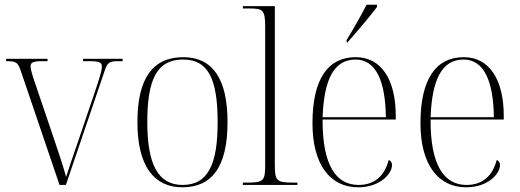

<svg xmlns="http://www.w3.org/2000/svg" viewBox="-20 -786 2210 816"><path d="M71 -477 233 0H260L421 -474C436 -522 443 -526 484 -526H501V-536H333V-526H363C405 -526 413 -519 413 -502C413 -484 401 -449 379 -383L317 -200C287 -114 271 -66 261 -34C249 -78 226 -148 206 -206L133 -421C123 -450 110 -488 110 -503C110 -520 119 -526 158 -526H182V-536H6V-526C51 -526 56 -522 71 -477Z M755 10C881 10 947 -77 947 -267C947 -455 881 -543 759 -543C629 -543 564 -453 564 -267C564 -78 636 10 755 10ZM756 0C652 0 606 -87 606 -267C606 -451 648 -533 758 -533C863 -533 905 -454 905 -267C905 -91 866 0 756 0Z M1012 0H1244V-10H1226C1156 -10 1148 -17 1148 -85V-760H1012V-750H1039C1097 -750 1107 -744 1107 -673V-84C1107 -17 1100 -10 1030 -10H1012Z M1453 -616V-606H1457C1497 -651 1556 -721 1582 -756V-766H1538C1515 -721 1482 -663 1453 -616ZM1502 10C1597 10 1646 -49 1646 -84C1646 -95 1641 -103 1632 -106C1615 -40 1573 0 1504 0C1408 0 1350 -84 1351 -278H1662V-293C1662 -450 1599 -543 1492 -543C1374 -543 1308 -451 1308 -262C1308 -88 1382 10 1502 10ZM1620 -288H1351C1357 -444 1397 -533 1491 -533C1578 -533 1618 -441 1620 -288Z M1961 10C2056 10 2105 -49 2105 -84C2105 -95 2100 -103 2091 -106C2074 -40 2032 0 1963 0C1867 0 1809 -84 1810 -278H2121V-293C2121 -450 2058 -543 1951 -543C1833 -543 1767 -451 1767 -262C1767 -88 1841 10 1961 10ZM2079 -288H1810C1816 -444 1856 -533 1950 -533C2037 -533 2077 -441 2079 -288Z"/></svg>

Font: Noto Serif Display SemiCondensed ExtraLight
Style: Regular
Weight: 200
Width: 4
Designer: Monotype Design Team
Foundry: Monotype Imaging Inc.
Version: Version 2.009